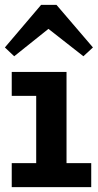

<svg xmlns="http://www.w3.org/2000/svg" viewBox="-20 -765 402 785"><path d="M128 -31V-471H252V-31ZM28 0V-98H353V0ZM28 -373V-471H220V-373ZM38 -535 0 -571 148 -745H211L360 -571L321 -535L178 -647Z"/></svg>

Font: BioRhyme
Style: Bold
Weight: 700
Designer: Aoife Mooney
Foundry: Aoife Mooney Type
Version: Version 1.600;gftools[0.9.33]